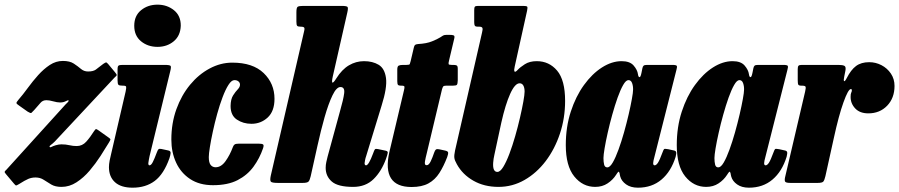

<svg xmlns="http://www.w3.org/2000/svg" viewBox="-58 -806 3961 846"><path d="M23 -366Q43 -389 64.5 -418.5Q86 -448 110.2 -475Q134.5 -502 161.5 -519.8Q188.5 -537.5 219 -537.5Q249.5 -537.5 267.2 -525.8Q285 -514 298.5 -502.5Q312 -491 330 -491Q352.5 -491 364 -499.2Q375.5 -507.5 397 -524.5Q406 -530.5 409 -531Q412 -531.5 418.5 -524L448.5 -488Q456.5 -478.5 456.2 -475.2Q456 -472 446 -463.5L184 -183Q173.5 -172.5 166.5 -167.8Q159.5 -163 160.5 -159.5Q162 -155 169 -158.8Q176 -162.5 187.5 -166Q201.5 -170 212.5 -170Q232 -170 247.8 -166.2Q263.5 -162.5 280 -162.5Q304.5 -162.5 321.8 -181.5Q339 -200.5 357 -229Q363 -238 366 -237.2Q369 -236.5 377 -231L420.5 -200Q429 -194.5 428.5 -191.2Q428 -188 422 -178Q406.5 -152 385 -118.8Q363.5 -85.5 337 -54.2Q310.5 -23 279.2 -2.8Q248 17.5 213 17.5Q185.5 17.5 167.8 7Q150 -3.5 134.5 -13.8Q119 -24 98.5 -24Q81.5 -24 66.8 -17.8Q52 -11.5 26 5Q16 11 13.2 11.2Q10.5 11.5 3.5 3L-31.5 -38.5Q-38 -46 -37.5 -49Q-37 -52 -30 -58L230.5 -345.5Q236.5 -351.5 241 -356Q245.5 -360.5 244 -363.5Q242.5 -366 230.5 -359.5Q220.5 -354.5 206.5 -354.5Q194 -354.5 176.5 -359.5Q159 -364.5 146.5 -364.5Q130.5 -364.5 121 -353.5Q111.5 -342.5 93 -321.5Q83.5 -311 80.2 -308.5Q77 -306 64 -314L26.5 -340.5Q15 -348 14.5 -351.8Q14 -355.5 23 -366Z M533.5 -692.5Q533.5 -736.5 563.5 -761Q593.5 -785.5 636 -785.5Q678 -785.5 708.5 -761Q739 -736.5 738.5 -692.5Q737 -648.5 707.5 -624Q678 -599.5 636 -599.5Q593.5 -599.5 563.5 -624Q533.5 -648.5 533.5 -692.5ZM692 -491.5 601 -118Q600 -113 597.8 -101.8Q595.5 -90.5 595.5 -87Q595.5 -77.5 600.5 -77.5Q608 -77.5 615.2 -91.8Q622.5 -106 632.5 -133Q637 -145.5 640.5 -148.5Q644 -151.5 653.5 -149.5L683.5 -143Q694.5 -141 693.8 -131.5Q693 -122 688.5 -108.5Q663.5 -38.5 623.8 -8.8Q584 21 526.5 21Q475 21 448.5 -3.2Q422 -27.5 422 -69.5Q422 -82 425.2 -99Q428.5 -116 431.5 -127L495.5 -402.5Q499 -419 497.8 -423.8Q496.5 -428.5 485 -428.5H482.5Q467.5 -428.5 463.8 -432.5Q460 -436.5 460 -452V-500.5Q460 -514 464.5 -517Q469 -520 482 -520H667.5Q690.5 -520 693.8 -515.5Q697 -511 692 -491.5Z M1151.5 -370.5Q1151.5 -316 1121.5 -288.2Q1091.5 -260.5 1050 -260.5Q1013.5 -260.5 985.8 -279Q958 -297.5 958 -339Q958.5 -369 969 -385.5Q979.5 -402 989.5 -412.2Q999.5 -422.5 999.5 -433Q999.5 -441.5 992.8 -447.2Q986 -453 975 -453Q962 -453 948.8 -432.2Q935.5 -411.5 922.8 -377.8Q910 -344 899 -304.2Q888 -264.5 879.8 -226.2Q871.5 -188 866.8 -158Q862 -128 862 -114Q862 -89.5 870.2 -79.2Q878.5 -69 892 -69Q916.5 -69 935.8 -96Q955 -123 967.5 -156.5Q970.5 -165.5 975.5 -169.2Q980.5 -173 994.5 -173H1082Q1097.5 -173 1101.5 -169.2Q1105.5 -165.5 1101 -152.5Q1086 -108.5 1059 -71.5Q1032 -34.5 988.8 -12.2Q945.5 10 880.5 10Q821 10 780 -17Q739 -44 718 -89.5Q697 -135 697 -191Q697 -263 719.2 -324.8Q741.5 -386.5 779.5 -432.5Q817.5 -478.5 865.8 -504.2Q914 -530 965.5 -530Q1056 -530 1103.8 -484Q1151.5 -438 1151.5 -370.5Z M1643 -106.5Q1623 -51 1588 -16.8Q1553 17.5 1498 17.5Q1431 17.5 1404 -6Q1377 -29.5 1377 -66.5Q1377 -79 1379.8 -92Q1382.5 -105 1385.5 -116L1440 -315.5Q1455 -367.5 1458.5 -395Q1462 -422.5 1442 -422.5Q1424.5 -422.5 1406.8 -385.5Q1389 -348.5 1372.2 -289.5Q1355.5 -230.5 1341 -164.5L1311 -29.5Q1307 -12 1301.5 -6Q1296 0 1275 0H1168Q1141 0 1135.8 -5.2Q1130.5 -10.5 1135 -31.5L1282 -668.5Q1285.5 -682 1281.5 -685.2Q1277.5 -688.5 1268 -688.5H1265.5Q1254.5 -688.5 1251.2 -692.5Q1248 -696.5 1248 -711V-752Q1248 -772 1253.5 -776Q1259 -780 1278.5 -780H1446Q1469.5 -780 1473.2 -775.5Q1477 -771 1472.5 -751.5L1408.5 -470Q1402.5 -442.5 1407.2 -442Q1412 -441.5 1423.5 -460Q1448.5 -500 1479.5 -518.2Q1510.5 -536.5 1546 -536.5Q1584 -536.5 1610.5 -520.5Q1637 -504.5 1642.8 -462.2Q1648.5 -420 1623.5 -341L1555 -117Q1552.5 -110.5 1550.5 -100.2Q1548.5 -90 1548.5 -87Q1548.5 -77.5 1555 -77.5Q1566.5 -77.5 1586 -130Q1591 -144.5 1594 -148Q1597 -151.5 1608 -149L1641.5 -142Q1651.5 -140 1650.5 -132.5Q1649.5 -125 1643 -106.5Z M1718.5 -520H1733Q1746 -520 1747.5 -523.5Q1749 -527 1751.5 -537L1765.5 -596.5Q1767.5 -605.5 1771 -608.2Q1774.5 -611 1784.5 -612Q1821.5 -614 1845.5 -623.8Q1869.5 -633.5 1882 -641.5Q1894.5 -650 1898.5 -651.2Q1902.5 -652.5 1921 -652.5Q1936 -652.5 1941.2 -650Q1946.5 -647.5 1943.5 -636L1920.5 -539Q1917.5 -527 1918.8 -523.5Q1920 -520 1932.5 -520H1939.5Q1950 -520 1954.5 -517.5Q1959 -515 1959 -503V-452Q1958.5 -436.5 1955.2 -432.5Q1952 -428.5 1937 -428.5H1907.5Q1897.5 -428.5 1894.8 -424.8Q1892 -421 1889.5 -412L1822 -129Q1817.5 -112 1814.5 -95Q1811.5 -78 1822 -78Q1831.5 -78 1839.8 -95.2Q1848 -112.5 1855 -133.5Q1858.5 -143.5 1862.5 -147Q1866.5 -150.5 1880.5 -147.5L1903.5 -142.5Q1915.5 -140 1916.5 -134Q1917.5 -128 1912.5 -114Q1897 -73.5 1878 -43.8Q1859 -14 1830 2Q1801 18 1755.5 18Q1623.5 18 1657.5 -135.5L1722 -408Q1724.5 -418 1724.2 -423.2Q1724 -428.5 1712.5 -428.5H1709Q1699.5 -428.5 1696 -431.8Q1692.5 -435 1692.5 -448.5V-499.5Q1692.5 -514 1699 -517Q1705.5 -520 1718.5 -520Z M1947 -142.5 2066 -662.5Q2070 -677.5 2067.5 -683Q2065 -688.5 2053 -688.5H2047.5Q2036.5 -688.5 2034 -693Q2031.5 -697.5 2031.5 -708.5V-760.5Q2031.5 -772.5 2034.2 -776.2Q2037 -780 2048.5 -780H2247Q2262.5 -780 2265 -776.5Q2267.5 -773 2264.5 -759L2210 -513Q2206 -496.5 2209 -491.2Q2212 -486 2223.5 -498.5Q2233.5 -509.5 2254.5 -523Q2275.5 -536.5 2307 -536.5Q2361.5 -536.5 2396.8 -494.8Q2432 -453 2432 -361.5Q2432 -285.5 2409.2 -217.2Q2386.5 -149 2346.5 -96.2Q2306.5 -43.5 2253.2 -13Q2200 17.5 2138.5 17.5Q2075.5 17.5 2027.8 -9.8Q1980 -37 1955 -82.5Q1945.5 -99 1944 -110.2Q1942.5 -121.5 1947 -142.5ZM2115 -88.5Q2112.5 -48.5 2133.5 -48.5Q2146 -48.5 2159.5 -70.5Q2173 -92.5 2186.5 -128.2Q2200 -164 2212 -205.8Q2224 -247.5 2233.2 -287.5Q2242.5 -327.5 2248 -358.5Q2253.5 -389.5 2253.5 -402.5Q2253.5 -419 2248 -429Q2242.5 -439 2231.5 -439Q2211 -439 2190 -392.5Q2169 -346 2151 -266L2120.5 -124.5Q2118 -115 2117 -106.5Q2116 -98 2115 -88.5Z M2919 -115Q2899 -50.5 2856.8 -14.8Q2814.5 21 2753 21Q2721 21 2700.8 6.5Q2680.5 -8 2675 -28Q2673.5 -33.5 2673 -36.5Q2672.5 -39.5 2672 -42.5Q2670 -51 2666.8 -49Q2663.5 -47 2656.5 -35.5Q2642.5 -13.5 2619.2 2Q2596 17.5 2564.5 17.5Q2509.5 17.5 2472.2 -28.8Q2435 -75 2435 -166.5Q2435 -246.5 2457 -314Q2479 -381.5 2515 -431.2Q2551 -481 2594.5 -508.8Q2638 -536.5 2681 -536.5Q2717.5 -536.5 2734 -517.2Q2750.5 -498 2753 -479Q2754.5 -467 2759.5 -466Q2764.5 -465 2768.5 -485L2772.5 -505Q2774 -513 2777.8 -516.5Q2781.5 -520 2793 -520H2904.5Q2921.5 -520 2924 -515.8Q2926.5 -511.5 2922.5 -498L2824.5 -110.5Q2823 -106.5 2821.5 -98.5Q2820 -90.5 2820 -87Q2820 -77.5 2826.5 -77.5Q2833.5 -77.5 2841 -88.8Q2848.5 -100 2862 -136.5Q2865.5 -146.5 2868.2 -149Q2871 -151.5 2886.5 -148.5L2911.5 -143Q2919.5 -141.5 2921.2 -136Q2923 -130.5 2919 -115ZM2731.5 -410.5Q2732 -426.5 2727.2 -439.8Q2722.5 -453 2711 -453Q2700 -453 2687.8 -431.5Q2675.5 -410 2663.2 -375.5Q2651 -341 2639.8 -300.8Q2628.5 -260.5 2619.8 -221.5Q2611 -182.5 2606 -152.5Q2601 -122.5 2601 -109.5Q2601 -92.5 2604 -80.5Q2607 -68.5 2618 -68.5Q2629.5 -68.5 2642 -90Q2654.5 -111.5 2667.2 -146.5Q2680 -181.5 2691.5 -222.2Q2703 -263 2712 -301.8Q2721 -340.5 2726.2 -369.8Q2731.5 -399 2731.5 -410.5Z M3408 -115Q3388 -50.5 3345.8 -14.8Q3303.5 21 3242 21Q3210 21 3189.8 6.5Q3169.5 -8 3164 -28Q3162.5 -33.5 3162 -36.5Q3161.5 -39.5 3161 -42.5Q3159 -51 3155.8 -49Q3152.5 -47 3145.5 -35.5Q3131.5 -13.5 3108.2 2Q3085 17.5 3053.5 17.5Q2998.5 17.5 2961.2 -28.8Q2924 -75 2924 -166.5Q2924 -246.5 2946 -314Q2968 -381.5 3004 -431.2Q3040 -481 3083.5 -508.8Q3127 -536.5 3170 -536.5Q3206.5 -536.5 3223 -517.2Q3239.5 -498 3242 -479Q3243.5 -467 3248.5 -466Q3253.5 -465 3257.5 -485L3261.5 -505Q3263 -513 3266.8 -516.5Q3270.5 -520 3282 -520H3393.5Q3410.5 -520 3413 -515.8Q3415.5 -511.5 3411.5 -498L3313.5 -110.5Q3312 -106.5 3310.5 -98.5Q3309 -90.5 3309 -87Q3309 -77.5 3315.5 -77.5Q3322.5 -77.5 3330 -88.8Q3337.5 -100 3351 -136.5Q3354.5 -146.5 3357.2 -149Q3360 -151.5 3375.5 -148.5L3400.5 -143Q3408.5 -141.5 3410.2 -136Q3412 -130.5 3408 -115ZM3220.5 -410.5Q3221 -426.5 3216.2 -439.8Q3211.5 -453 3200 -453Q3189 -453 3176.8 -431.5Q3164.5 -410 3152.2 -375.5Q3140 -341 3128.8 -300.8Q3117.5 -260.5 3108.8 -221.5Q3100 -182.5 3095 -152.5Q3090 -122.5 3090 -109.5Q3090 -92.5 3093 -80.5Q3096 -68.5 3107 -68.5Q3118.5 -68.5 3131 -90Q3143.5 -111.5 3156.2 -146.5Q3169 -181.5 3180.5 -222.2Q3192 -263 3201 -301.8Q3210 -340.5 3215.2 -369.8Q3220.5 -399 3220.5 -410.5Z M3474.5 -520H3636.5Q3655 -520 3662.8 -515.8Q3670.5 -511.5 3667 -494L3662 -469Q3658 -450.5 3661.5 -448.5Q3665 -446.5 3673 -462Q3691.5 -498.5 3714 -515.2Q3736.5 -532 3772 -532Q3800.5 -532 3826 -518.8Q3851.5 -505.5 3867.5 -481.8Q3883.5 -458 3883.5 -427.5Q3883.5 -374 3851 -340.2Q3818.5 -306.5 3768 -306.5Q3730.5 -306.5 3710 -328.5Q3689.5 -350.5 3690 -380Q3690 -392.5 3692.8 -397.8Q3695.5 -403 3695.5 -408.5Q3695.5 -413.5 3691 -413.5Q3679.5 -413.5 3658.5 -355Q3637.5 -296.5 3616 -197.5L3579 -30Q3575 -13 3570.2 -6.5Q3565.5 0 3544 0H3426.5Q3407 0 3402.5 -4.5Q3398 -9 3401 -24L3489.5 -402Q3493.5 -419 3491.5 -423.8Q3489.5 -428.5 3476 -428.5H3473.5Q3462 -428.5 3459.5 -433Q3457 -437.5 3457 -453V-501.5Q3457 -512 3460.2 -516Q3463.5 -520 3474.5 -520Z"/></svg>

Font: Besley* Condensed Heavy
Style: Italic
Weight: 800
Width: 3
Italic angle: -13°
Designer: Owen Earl
Foundry: indestructible type*
Version: Version 3.000; ttfautohint (v1.8.3)